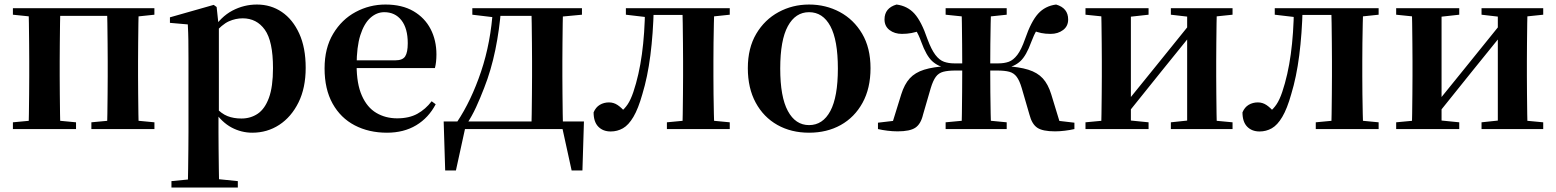

<svg xmlns="http://www.w3.org/2000/svg" viewBox="-20 -572 6898 851"><path d="M105.9 0Q107.6 -25.5 108.1 -67.4Q108.6 -109.4 109.1 -154.7Q109.6 -200 109.6 -234.8V-301.2Q109.6 -335.7 109.1 -381Q108.6 -426.4 108.1 -468.7Q107.6 -511 105.9 -535.7H247.6Q246.6 -511 246.1 -468.7Q245.6 -426.4 245.1 -381Q244.6 -335.7 244.6 -301.2V-234.8Q244.6 -200 245.1 -154.7Q245.6 -109.4 246.1 -67.4Q246.6 -25.5 247.6 0ZM454.4 0Q455.4 -25.5 455.9 -67.4Q456.4 -109.4 456.9 -154.7Q457.4 -200 457.4 -234.8V-301.2Q457.4 -335.7 456.9 -381Q456.4 -426.4 455.9 -468.7Q455.4 -511 454.4 -535.7H594.9Q593.9 -511 593.4 -468.7Q592.9 -426.4 592.4 -381Q591.9 -335.7 591.9 -301.2V-234.8Q591.9 -200 592.4 -154.7Q592.9 -109.4 593.4 -67.4Q593.9 -25.5 594.9 0ZM37.2 0V-29.9L147 -40.2H208.6L317 -29.9V0ZM385 0V-29.9L494.5 -40.2H557.1L664.5 -29.9V0ZM37.2 -506.8V-535.7H176.9V-495.5H147ZM525.4 -495.5V-535.7H664.3V-506.8L557.1 -495.5ZM176.9 -501.8V-535.7H525.4V-501.8Z M739.9 259.3V230.8L849 220.1H928.4L1034.1 230.8V259.3ZM812.4 259.3Q813.4 217.3 813.9 174.2Q814.4 131 814.9 89.9Q815.4 48.8 815.4 13.8V-308.7Q815.4 -358.5 814.9 -393Q814.4 -427.5 812.4 -463.8L733.2 -470.7V-495.2L927.2 -550.4L940.2 -540.9L948.8 -460.8L950.1 -455V-75.6L948.4 -63V13Q948.4 47.8 948.9 89.3Q949.4 130.8 949.9 174Q950.4 217.3 951.4 259.3ZM1098.1 16.2Q1050 16.2 1006.7 -6.7Q963.4 -29.6 927.3 -82.3H915.1L933.6 -97.8Q961.5 -67.8 988.5 -57.3Q1015.6 -46.7 1050.1 -46.7Q1090.7 -46.7 1122.3 -67.9Q1153.8 -89.1 1171.9 -138.2Q1190 -187.4 1190 -270.1Q1190 -389.4 1153.9 -440.1Q1117.8 -490.8 1055.6 -490.8Q1024.3 -490.8 994.4 -477.5Q964.5 -464.2 927 -421.1L912.1 -437.5H920.5Q958.3 -497.6 1009.7 -524.8Q1061.1 -551.9 1118.6 -551.9Q1180.4 -551.9 1228.9 -519.1Q1277.5 -486.2 1306.2 -423.5Q1334.9 -360.9 1334.9 -271.4Q1334.9 -182.3 1303 -117.9Q1271.1 -53.5 1217.7 -18.6Q1164.3 16.2 1098.1 16.2Z M1695.2 16.2Q1614.8 16.2 1552.2 -16.5Q1489.6 -49.1 1454.1 -113Q1418.6 -176.9 1418.6 -268.8Q1418.6 -358.8 1456.6 -422.2Q1494.5 -485.7 1556.2 -518.8Q1617.9 -551.9 1688.4 -551.9Q1762.1 -551.9 1812.5 -522.5Q1862.8 -493.1 1888.6 -443.2Q1914.4 -393.3 1914.4 -330.9Q1914.4 -296.1 1907.7 -270.2H1477.1V-304.6H1732.4Q1764.5 -304.6 1775.9 -322.2Q1787.3 -339.8 1787.3 -380.4Q1787.3 -446.3 1759.2 -482.2Q1731.1 -518 1683.1 -518Q1649.7 -518 1621.6 -492.9Q1593.6 -467.8 1577.1 -416Q1560.7 -364.1 1560.7 -282.7Q1560.7 -200.5 1583.9 -148.2Q1607 -95.8 1647.8 -71.7Q1688.5 -47.5 1740.4 -47.5Q1793.4 -47.5 1829.9 -67.7Q1866.3 -87.9 1893.2 -123.2L1911.1 -109.9Q1879.6 -49.8 1824.7 -16.8Q1769.7 16.2 1695.2 16.2Z M2492.1 0H2024.3L2044.5 -16.4L2000.8 183.5H1953.2L1946.5 -33.6H2568.2L2561.5 183.5H2513.6L2469.5 -17.9ZM2334.4 0Q2336.2 -25.5 2336.7 -67.4Q2337.2 -109.4 2337.7 -154.7Q2338.2 -200 2338.2 -234.8V-301.2Q2338.2 -335.7 2337.7 -381Q2337.2 -426.4 2336.7 -468.7Q2336.2 -511 2334.4 -535.7H2475.6Q2474.6 -511 2474.1 -468.7Q2473.6 -426.4 2473.1 -381Q2472.6 -335.7 2472.6 -301.2V-234.8Q2472.6 -200 2473.1 -154.7Q2473.6 -109.4 2474.1 -67.4Q2474.6 -25.5 2475.6 0ZM2073.5 -506.8V-535.7H2175.5V-495.5H2168.4ZM2409 -495.5V-535.7H2559.4V-506.8L2439 -495.5ZM2005.9 -31.5Q2068.7 -125.6 2112.2 -254.7Q2155.7 -383.7 2165.1 -535.7H2201.1Q2193.9 -440.9 2175.4 -350.8Q2156.9 -260.8 2125.9 -182.2Q2109 -138.1 2090.2 -97.1Q2071.3 -56.1 2048.3 -21.6V-8.9ZM2175.5 -501.8V-535.7H2410.3V-501.8Z M2686.8 10.7Q2652.5 10.7 2631.8 -10.6Q2611 -31.9 2611 -74Q2620.6 -96.8 2638.6 -107.4Q2656.7 -118.1 2679.2 -118.1Q2699.9 -118.1 2717.2 -106.6Q2734.5 -95.1 2753.3 -73V-60.3H2728.4V-73.7Q2748.4 -89.2 2762 -109.6Q2775.6 -129.9 2787.2 -164.2Q2812.5 -239.5 2825.1 -331.7Q2837.8 -423.8 2839 -535.7H2877.7Q2874.9 -422.3 2862.6 -326.4Q2850.3 -230.5 2827.1 -154.6Q2808.9 -90 2787.4 -53.8Q2765.9 -17.5 2741 -3.4Q2716 10.7 2686.8 10.7ZM2754.1 -506.8V-535.7H2857.9V-495.5H2850.1ZM2859.1 -505.7V-535.7H3048.2V-505.7ZM2935.9 0V-29.9L3044.2 -40.2H3107.3L3214.5 -29.9V0ZM3004.6 0Q3005.6 -25.5 3006.1 -67.4Q3006.6 -109.4 3007.1 -154.7Q3007.6 -200 3007.6 -234.8V-301.2Q3007.6 -335.7 3007.1 -381Q3006.6 -426.4 3006.1 -468.7Q3005.6 -511 3004.6 -535.7H3146.1Q3145.1 -511 3144.1 -468.7Q3143.1 -426.4 3142.6 -381Q3142.1 -335.7 3142.1 -301.2V-234.8Q3142.1 -200 3142.6 -154.7Q3143.1 -109.4 3144.1 -67.4Q3145.1 -25.5 3146.1 0ZM3074.8 -495.5V-535.7H3214.5V-506.8L3107.3 -495.5Z M3566 16.2Q3486.7 16.2 3425.5 -18.3Q3364.3 -52.8 3329.5 -117Q3294.6 -181.2 3294.6 -269.8Q3294.6 -359.1 3331.8 -422Q3369 -484.9 3430.9 -518.4Q3492.8 -551.9 3566 -551.9Q3640.1 -551.9 3702.1 -518.8Q3764 -485.6 3801.2 -422.7Q3838.4 -359.8 3838.4 -269.8Q3838.4 -180.5 3803 -116.3Q3767.6 -52 3706.4 -17.9Q3645.2 16.2 3566 16.2ZM3566 -17.5Q3627 -17.5 3660.4 -80.1Q3693.7 -142.6 3693.7 -268.1Q3693.7 -394.2 3660.4 -456.1Q3627 -518 3566 -518Q3505.7 -518 3472 -456.1Q3438.2 -394.2 3438.2 -268.1Q3438.2 -142.6 3472 -80.1Q3505.7 -17.5 3566 -17.5Z M3871.4 0V-28.2L4023 -46L3930.5 -11.8L3974.6 -153.9Q3988.7 -198.8 4012.3 -224.7Q4035.9 -250.5 4076.1 -263.1Q4116.4 -275.7 4180.9 -279.4L4178.4 -269.4Q4138.2 -276.7 4111.8 -300.9Q4085.4 -325.1 4063.1 -386.8Q4051.7 -418.5 4039.6 -437.1Q4027.5 -455.6 4006.3 -479.7L4059.6 -436.9Q4039.9 -429.3 4020 -425.6Q4000.2 -421.8 3977.4 -421.8Q3944.9 -421.8 3922.6 -438.9Q3900.4 -456 3900.4 -485.9Q3900.4 -536.4 3953.7 -551.9Q4002.2 -545.7 4033.2 -511.4Q4064.1 -477.1 4090.5 -399.3Q4108.1 -352 4125.9 -328.7Q4143.7 -305.4 4164.3 -298.2Q4184.9 -291.1 4209 -291.1H4307V-259.4H4215.1Q4181.7 -259.4 4160.9 -253.9Q4140.2 -248.4 4127.8 -231.5Q4115.4 -214.7 4105.3 -181.4L4071.2 -64.1Q4061.4 -22.2 4037.1 -6Q4012.8 10.2 3958.7 10.2Q3936.7 10.2 3913.5 7.3Q3890.4 4.5 3871.4 0ZM4742.1 0Q4723.2 4.5 4700 7.3Q4676.8 10.2 4656.3 10.2Q4601.1 10.2 4577.3 -6Q4553.5 -22.2 4542.8 -64.1L4508.7 -181.4Q4498.9 -214.7 4486.3 -231.5Q4473.8 -248.4 4453.5 -253.9Q4433.3 -259.4 4399.1 -259.4H4307V-291.1H4405.2Q4431 -291.1 4451.1 -298.2Q4471.2 -305.4 4489.1 -328.7Q4506.9 -352 4523.4 -399.3Q4550.2 -477.1 4581.3 -511.4Q4612.5 -545.7 4661 -551.9Q4714.4 -536.4 4714.4 -485.6Q4714.4 -455.7 4691.7 -438.8Q4669.1 -421.8 4636.5 -421.8Q4613.1 -421.8 4595.2 -425.6Q4577.2 -429.3 4557.9 -436.9L4607.7 -479.7Q4586.5 -455.6 4574.7 -437.1Q4563 -418.5 4551.2 -386.8Q4528.9 -325.1 4502.6 -300.9Q4476.3 -276.7 4435.6 -269.4L4432.3 -279.4Q4496.9 -275.7 4537.5 -263.1Q4578.1 -250.5 4601.8 -224.7Q4625.6 -198.8 4639.4 -153.9L4682.8 -11.8L4590.5 -46L4742.1 -28.2ZM4241.2 0Q4242.9 -25.5 4243.4 -68.8Q4243.9 -112.1 4244.4 -163.8Q4244.9 -215.5 4244.9 -265.4V-283.9Q4244.9 -327.5 4244.4 -376.1Q4243.9 -424.6 4243.4 -467.8Q4242.9 -511 4241.2 -535.7H4372.8Q4371.8 -511 4370.9 -467.8Q4370 -424.6 4369.5 -376.1Q4369 -327.5 4369 -283.9V-265.4Q4369 -215.5 4369.5 -163.8Q4370 -112.1 4370.9 -68.8Q4371.8 -25.5 4372.8 0ZM4171.3 0V-29.9L4280.5 -40.2H4335.5L4442 -29.9V0ZM4171.3 -506.8V-535.7H4442V-506.8L4335.5 -495.5H4280.5Z M4791.2 0V-29.9L4900 -40.2H4968.4L5070.8 -29.9V0ZM5169.6 0V-29.9L5266.5 -40.2H5334.3L5443 -29.9V0ZM4859.9 0Q4861.6 -25.5 4862.1 -67.4Q4862.6 -109.4 4863.1 -154.7Q4863.6 -200 4863.6 -234.8V-301.2Q4863.6 -335.7 4863.1 -381Q4862.6 -426.4 4862.1 -468.7Q4861.6 -511 4859.9 -535.7H4992.4V0ZM4963.7 -51.6 4915.4 -77.8H4940.4L5099.6 -274.4L5270 -485.4L5317.7 -460.9H5293.5L5129.2 -257.7ZM5241.8 0V-535.7H5373.6Q5372.6 -511 5372.1 -468.7Q5371.6 -426.4 5371.1 -381Q5370.6 -335.7 5370.6 -301.2V-234.8Q5370.6 -200 5371.1 -154.7Q5371.6 -109.4 5372.1 -67.4Q5372.6 -25.5 5373.6 0ZM4791.2 -506.8V-535.7H5070.8V-506.8L4968.7 -495.5H4901ZM5169.6 -506.8V-535.7H5443V-506.8L5334.5 -495.5H5266.8Z M5562.8 10.7Q5528.5 10.7 5507.8 -10.6Q5487 -31.9 5487 -74Q5496.6 -96.8 5514.6 -107.4Q5532.7 -118.1 5555.2 -118.1Q5575.9 -118.1 5593.2 -106.6Q5610.5 -95.1 5629.3 -73V-60.3H5604.4V-73.7Q5624.4 -89.2 5638 -109.6Q5651.6 -129.9 5663.2 -164.2Q5688.5 -239.5 5701.1 -331.7Q5713.8 -423.8 5715 -535.7H5753.7Q5750.9 -422.3 5738.6 -326.4Q5726.3 -230.5 5703.1 -154.6Q5684.9 -90 5663.4 -53.8Q5641.9 -17.5 5617 -3.4Q5592 10.7 5562.8 10.7ZM5630.1 -506.8V-535.7H5733.9V-495.5H5726.1ZM5735.1 -505.7V-535.7H5924.2V-505.7ZM5811.9 0V-29.9L5920.2 -40.2H5983.3L6090.5 -29.9V0ZM5880.6 0Q5881.6 -25.5 5882.1 -67.4Q5882.6 -109.4 5883.1 -154.7Q5883.6 -200 5883.6 -234.8V-301.2Q5883.6 -335.7 5883.1 -381Q5882.6 -426.4 5882.1 -468.7Q5881.6 -511 5880.6 -535.7H6022.1Q6021.1 -511 6020.1 -468.7Q6019.1 -426.4 6018.6 -381Q6018.1 -335.7 6018.1 -301.2V-234.8Q6018.1 -200 6018.6 -154.7Q6019.1 -109.4 6020.1 -67.4Q6021.1 -25.5 6022.1 0ZM5950.8 -495.5V-535.7H6090.5V-506.8L5983.3 -495.5Z M6168.2 0V-29.9L6277 -40.2H6345.4L6447.8 -29.9V0ZM6546.6 0V-29.9L6643.5 -40.2H6711.3L6820 -29.9V0ZM6236.9 0Q6238.6 -25.5 6239.1 -67.4Q6239.6 -109.4 6240.1 -154.7Q6240.6 -200 6240.6 -234.8V-301.2Q6240.6 -335.7 6240.1 -381Q6239.6 -426.4 6239.1 -468.7Q6238.6 -511 6236.9 -535.7H6369.4V0ZM6340.7 -51.6 6292.4 -77.8H6317.4L6476.6 -274.4L6647 -485.4L6694.7 -460.9H6670.5L6506.2 -257.7ZM6618.8 0V-535.7H6750.6Q6749.6 -511 6749.1 -468.7Q6748.6 -426.4 6748.1 -381Q6747.6 -335.7 6747.6 -301.2V-234.8Q6747.6 -200 6748.1 -154.7Q6748.6 -109.4 6749.1 -67.4Q6749.6 -25.5 6750.6 0ZM6168.2 -506.8V-535.7H6447.8V-506.8L6345.7 -495.5H6278ZM6546.6 -506.8V-535.7H6820V-506.8L6711.5 -495.5H6643.8Z"/></svg>

Font: Noto Serif HK ExtraLight
Style: Regular
Weight: 200
Designer: Ryoko NISHIZUKA 西塚涼子 (kana & ideographs); Frank Grießhammer (Latin, Greek & Cyrillic); Wenlong ZHANG 张文龙 (bopomofo); San
Foundry: Adobe
Version: Version 2.002-H1;hotconv 1.1.0;makeotfexe 2.6.0